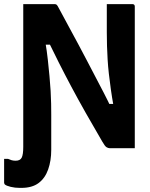

<svg xmlns="http://www.w3.org/2000/svg" viewBox="-59 -720 729 933"><path d="M17 61Q39 61 46.5 46Q54 31 54 -6V-20Q103 -20 130.5 -19Q158 -18 170.5 -15.5Q183 -13 186.5 -10Q190 -7 190 -3V8Q190 61 175 103.5Q160 146 128.5 169.5Q97 193 45 193H36Q14 193 -7 188Q-28 183 -36 176Q-37 174 -38 172Q-39 170 -39 168Q-39 139 -39 110Q-39 81 -39 52H-20Q-11 56 -2.5 58.5Q6 61 17 61ZM190 0Q159 0 128 0Q97 0 65 0Q62 0 59.5 -1.5Q57 -3 55.5 -5.5Q54 -8 54 -11Q54 -84 54 -157Q54 -230 54 -302.5Q54 -375 54 -448.5Q54 -522 54 -594Q54 -621 54 -647.5Q54 -674 54 -700Q76 -700 103 -700Q130 -700 157.5 -700Q185 -700 205 -700Q211 -700 214 -698.5Q217 -697 221 -691Q225 -685 233 -669Q256 -626 278 -585.5Q300 -545 321.5 -505Q343 -465 363.5 -425.5Q384 -386 404.5 -347Q425 -308 445.5 -268.5Q466 -229 485 -188L446 -215H514L493 -203Q485 -248 479.5 -287Q474 -326 470 -361.5Q466 -397 464 -430.5Q462 -464 461 -496.5Q460 -529 460 -563Q460 -592 460 -627.5Q460 -663 460 -700Q492 -700 523 -700Q554 -700 585 -700Q590 -700 593 -697Q596 -694 596 -689Q596 -617 596 -544.5Q596 -472 596 -399.5Q596 -327 596 -255Q596 -183 596 -110Q596 -82 596 -54.5Q596 -27 596 0Q576 0 554 0Q532 0 511 0Q490 0 473 0Q467 0 459 -4.5Q451 -9 438 -32Q394 -107 357 -172.5Q320 -238 288 -298Q256 -358 226.5 -416.5Q197 -475 167 -537L212 -503H143L161 -518Q169 -471 173.5 -429Q178 -387 181.5 -349.5Q185 -312 187 -278.5Q189 -245 189.5 -216Q190 -187 190 -163Q190 -124 190 -82.5Q190 -41 190 0Z"/></svg>

Font: Recursive
Style: Bold
Weight: 700
Version: Version 1.085